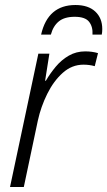

<svg xmlns="http://www.w3.org/2000/svg" viewBox="-20 -746 428 766"><path d="M20 0 133 -532H177L160 -424H163Q180 -453 202.5 -480Q225 -507 254.5 -524Q284 -541 320 -541Q348 -541 371 -534L358 -482Q337 -488 313 -488Q267 -488 230.5 -455.5Q194 -423 168.5 -371.5Q143 -320 131 -265L75 0ZM144 -608Q171 -726 281 -726Q332 -726 360 -700Q388 -674 388 -630Q388 -624 387.5 -618.5Q387 -613 386 -608H349Q351 -639 335.5 -659Q320 -679 278 -679Q237 -679 214.5 -660.5Q192 -642 183 -608Z"/></svg>

Font: Noto Sans SemiCondensed Light
Style: Italic
Weight: 300
Width: 4
Italic angle: -12°
Designer: Monotype Design Team
Foundry: Monotype Imaging Inc.
Version: Version 2.013; ttfautohint (v1.8.4.7-5d5b)